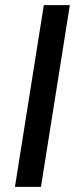

<svg xmlns="http://www.w3.org/2000/svg" viewBox="-20 -725 294 745"><path d="M38 0 150 -705H251L139 0Z"/></svg>

Font: Nunito Sans 12pt SemiBold
Style: Italic
Weight: 600
Italic angle: -9°
Designer: Vernon Adams
Foundry: Vernon Adams
Version: Version 3.101;gftools[0.9.27]